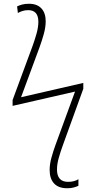

<svg xmlns="http://www.w3.org/2000/svg" viewBox="-20 -787 513 1021"><path d="M337 214Q291 214 267.5 188.5Q244 163 244 117Q244 86 253.5 51.5Q263 17 275 -16L379 -300L47 -224V-255L153 -542Q164 -572 174 -607Q184 -642 184 -671Q184 -733 130 -733Q113 -733 99.5 -728.5Q86 -724 75 -718L71 -753Q81 -758 96.5 -762.5Q112 -767 134 -767Q177 -767 200 -742.5Q223 -718 223 -674Q223 -643 213 -606.5Q203 -570 190 -535L92 -270L423 -346V-315L314 -14Q302 19 292.5 52.5Q283 86 283 114Q283 180 342 180Q360 180 374 176Q388 172 397 166V201Q386 206 372 210Q358 214 337 214Z"/></svg>

Font: Noto Sans ExtraLight
Style: Regular
Weight: 200
Designer: Monotype Design Team
Foundry: Monotype Imaging Inc.
Version: Version 2.007